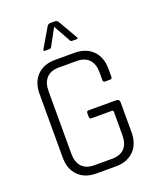

<svg xmlns="http://www.w3.org/2000/svg" viewBox="-152 -929 844 1021"><g transform="rotate(-20 269.5 -418.0)"><path d="M360 -707H336Q326 -707 324 -713L270 -810L217 -713Q215 -707 204 -707H181Q169 -707 176 -718L240 -827Q246 -836 259 -836H281Q295 -836 301 -827L364 -718Q371 -707 360 -707ZM324 0H215Q150 0 112.5 -38Q75 -76 75 -142V-501Q75 -567 112.5 -605Q150 -643 215 -643H324Q389 -643 427 -605Q465 -567 465 -501V-456Q465 -444 454 -444H425Q414 -444 414 -456V-499Q414 -547 390 -572.5Q366 -598 320 -598H219Q173 -598 149 -572Q125 -546 125 -499V-144Q125 -97 149 -71Q173 -45 219 -45H320Q366 -45 390 -70.5Q414 -96 414 -144V-276Q414 -285 405 -285H290Q279 -285 279 -296V-319Q279 -330 290 -330H446Q465 -330 465 -310V-142Q465 -76 427 -38Q389 0 324 0Z"/></g></svg>

Font: Rajdhani
Style: Regular
Weight: 400
Designer: Satya Rajpurohit, Jyotish Sonowal
Foundry: Indian Type Foundry
Version: Version 1.201 February 1, 2022